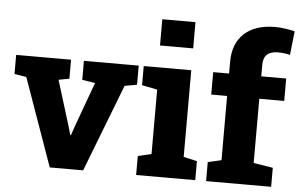

<svg xmlns="http://www.w3.org/2000/svg" viewBox="-53 -851 1449 929"><g transform="rotate(5 671.5 -386.0)"><path d="M219.7 0 68.4 -426.3 10.3 -435.5V-528.3H276.9V-436L225.1 -426.3L293.5 -204.6L305.2 -164.1H308.1L321.8 -204.6L402.3 -425.8L339.4 -436V-528.3H605.5V-435.5L545.9 -424.8L381.8 0Z M639.2 0V-92.3L704.6 -107.4V-420.4L629.9 -435.5V-528.3H860.8V-107.4L926.3 -92.3V0ZM699.7 -634.3V-761.7H860.8V-634.3Z M979 0V-92.3L1044.4 -107.4V-419.4H967.3V-528.3H1044.4V-584.5Q1044.4 -674.3 1097.7 -723.1Q1150.9 -772 1246.6 -772Q1270.5 -772 1297.9 -768.1Q1325.2 -764.2 1342.8 -759.3L1330.1 -643.6Q1302.7 -650.9 1271 -650.9Q1200.7 -650.9 1200.7 -584.5V-528.3H1321.8V-419.4H1200.7V-107.4L1294.9 -92.3V0Z"/></g></svg>

Font: Roboto Slab ExtraBold
Style: Regular
Weight: 800
Designer: Google
Version: Version 2.001; ttfautohint (v1.8.3)